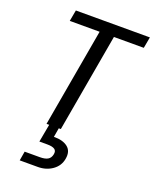

<svg xmlns="http://www.w3.org/2000/svg" viewBox="-172 -793 922 1148"><g transform="rotate(20 289.0 -218.5)"><path d="M107 -697H578L565 -626H375L265 0H252L242 58Q299 57 330.5 82Q362 107 353 157Q345 204 305.5 232Q266 260 213 260H98L108 201H205Q237 201 254.5 191Q272 181 277 157Q282 134 267.5 124Q253 114 221 114H170L191 0H174L284 -626H94Z"/></g></svg>

Font: SVN-Poppins
Style: Italic
Weight: 400
Italic angle: -10°
Designer: Ninad Kale (Devanagari), Jonny Pinhorn (Latin)
Foundry: Indian Type Foundry
Version: Version 3.002 2017; ttfautohint (v1.8.3)